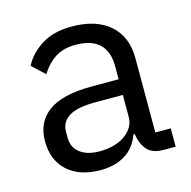

<svg xmlns="http://www.w3.org/2000/svg" viewBox="-85 -612 705 709"><g transform="rotate(-15 267.0 -258.0)"><path d="M460 0Q415 0 395.5 -24Q376 -48 371 -84H366Q349 -36 310 -12Q271 12 217 12Q135 12 89.5 -30Q44 -72 44 -144Q44 -217 97.5 -256Q151 -295 264 -295H366V-346Q366 -401 336 -430Q306 -459 244 -459Q197 -459 165.5 -438Q134 -417 113 -382L65 -427Q86 -469 132 -498.5Q178 -528 248 -528Q342 -528 394 -482Q446 -436 446 -354V-70H505V0ZM230 -56Q260 -56 285 -63Q310 -70 328 -83Q346 -96 356 -113Q366 -130 366 -150V-235H260Q191 -235 159.5 -215Q128 -195 128 -157V-136Q128 -98 155.5 -77Q183 -56 230 -56Z"/></g></svg>

Font: IBM Plex Sans Hebrew
Style: Regular
Weight: 400
Designer: Mike Abbink, Paul van der Laan, Pieter van Rosmalen, Yanek Iontef
Foundry: Bold Monday
Version: Version 1.2